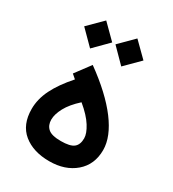

<svg xmlns="http://www.w3.org/2000/svg" viewBox="-168 -778 785 870"><g transform="rotate(30 225.0 -343.0)"><path d="M178.2 -478.5Q292 -396.5 352.1 -316.7Q412.1 -236.8 412.1 -168Q412.1 -91.8 359.9 -46.9Q307.6 -2 225.1 -2Q141.1 -2 89.6 -43.9Q38.1 -85.9 38.1 -168Q38.1 -219.2 63.5 -270.8Q88.9 -322.3 141.1 -381.3L119.6 -399.9ZM218.8 -306.6Q176.8 -268.6 158 -233.4Q139.2 -198.2 139.2 -170.4Q139.2 -141.1 158 -124.3Q176.8 -107.4 224.6 -107.4Q273.4 -107.4 292.2 -122.6Q311 -137.7 311 -170.9Q311 -195.8 288.8 -231.4Q266.6 -267.1 218.8 -306.6ZM220.7 -610.8 293.5 -683.6 367.2 -610.8 293.5 -537.1ZM57.1 -610.8 130.4 -683.6 203.6 -610.8 130.4 -537.1Z"/></g></svg>

Font: Vazir Medium WOL
Style: Medium-WOL
Weight: 500
Designer: Saber Rastikerdar
Foundry: Saber Rastikerdar
Version: Version 27.0.1